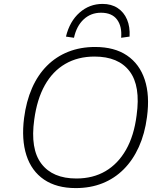

<svg xmlns="http://www.w3.org/2000/svg" viewBox="-20 -953 839 981"><path d="M367 8Q269 8 205 -35.5Q141 -79 115 -159.5Q89 -240 103 -350Q114 -435 143.5 -502.5Q173 -570 220 -617Q267 -664 329 -688.5Q391 -713 466 -713Q565 -713 629 -669.5Q693 -626 719.5 -546Q746 -466 731 -355Q720 -270 689.5 -202.5Q659 -135 612 -88Q565 -41 503.5 -16.5Q442 8 367 8ZM370 -41Q455 -41 519 -78.5Q583 -116 624 -188Q665 -260 678 -364Q699 -514 642 -589Q585 -664 463 -664Q378 -664 313.5 -626.5Q249 -589 209 -517.5Q169 -446 155 -342Q134 -192 191.5 -116.5Q249 -41 370 -41ZM358 -760 317 -766Q336 -844 386.5 -888.5Q437 -933 504 -933Q549 -933 581 -912Q613 -891 629 -853.5Q645 -816 642 -766L599 -760Q604 -818 578 -853Q552 -888 496 -888Q444 -888 407.5 -854Q371 -820 358 -760Z"/></svg>

Font: Nunito Sans 7pt ExtraLight
Style: Italic
Weight: 250
Italic angle: -9°
Designer: Vernon Adams
Foundry: Vernon Adams
Version: Version 3.101;gftools[0.9.27]